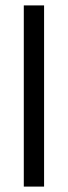

<svg xmlns="http://www.w3.org/2000/svg" viewBox="-20 -690 250 710"><path d="M68 -670V0H143V-670Z"/></svg>

Font: LT Wave Alt Light
Style: Regular
Weight: 300
Designer: Daniel Lyons
Version: Version 2.5 (Glyphs App)